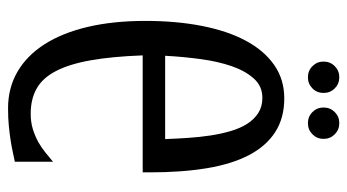

<svg xmlns="http://www.w3.org/2000/svg" viewBox="-216 -646 875 484"><g transform="rotate(90 222.0 -404.5)"><path d="M267.1 -43.9Q288.6 -43.9 305.9 -49.3Q323.2 -54.7 337.9 -62.7Q352.5 -70.8 364.7 -80.8Q377 -90.8 388.2 -100.1V-3.9Q375.5 -1.5 362.5 1.5Q349.6 4.4 333.7 6.8Q317.9 9.3 298.3 11.2Q278.8 13.2 253.4 13.2Q202.1 13.2 161.4 -10.5Q120.6 -34.2 92 -78.9Q63.5 -123.5 48.3 -187.7Q33.2 -252 33.2 -333Q33.2 -411.1 45.9 -475.8Q58.6 -540.5 83.3 -586.4Q107.9 -632.3 144.3 -657.7Q180.7 -683.1 228.5 -683.1Q277.8 -683.1 313.2 -660.4Q348.6 -637.7 371.3 -594.5Q394 -551.3 404.5 -488.3Q415 -425.3 415 -344.2V-326.2H120.1Q123 -248.5 132.6 -194.8Q142.1 -141.1 159.7 -107.4Q177.2 -73.7 203.9 -58.8Q230.5 -43.9 267.1 -43.9ZM331.1 -382.8Q330.1 -411.1 328.1 -440.4Q326.2 -469.7 322 -497.1Q317.9 -524.4 310.8 -548.3Q303.7 -572.3 292.5 -589.8Q281.2 -607.4 265.1 -617.7Q249 -627.9 227.1 -627.9Q197.8 -627.9 178.5 -606.4Q159.2 -585 147.2 -550.3Q135.3 -515.6 129.4 -471.7Q123.5 -427.7 121.1 -382.8ZM135.7 -782.2Q135.7 -798.8 147.2 -810.3Q158.7 -821.8 175.3 -821.8Q191.9 -821.8 203.4 -810.3Q214.8 -798.8 214.8 -782.2Q214.8 -765.6 203.4 -754.2Q191.9 -742.7 175.3 -742.7Q158.7 -742.7 147.2 -754.2Q135.7 -765.6 135.7 -782.2ZM251.5 -782.2Q251.5 -798.8 262.9 -810.3Q274.4 -821.8 291 -821.8Q307.6 -821.8 319.1 -810.3Q330.6 -798.8 330.6 -782.2Q330.6 -765.6 319.1 -754.2Q307.6 -742.7 291 -742.7Q274.4 -742.7 262.9 -754.2Q251.5 -765.6 251.5 -782.2Z"/></g></svg>

Font: Crushed
Style: Regular
Weight: 400
Width: 3
Designer: Astigmatic (AOETI)
Foundry: Astigmatic (AOETI)
Version: Version 001.000